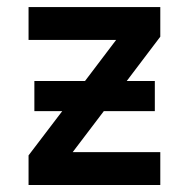

<svg xmlns="http://www.w3.org/2000/svg" viewBox="-20 -528 539 548"><path d="M187.5 -93.8H437.5V0H61.5V-84.5L157.7 -210.9H78.1V-296.9H222.7L311.5 -414.1H61.5V-507.8H437.5V-423.3L341.8 -296.9H421.9V-210.9H276.4Z"/></svg>

Font: Giphurs Medium
Style: Regular
Weight: 500
Version: Version 0.920; ttfautohint (v1.8.4.7-5d5b)